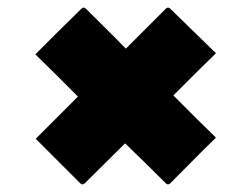

<svg xmlns="http://www.w3.org/2000/svg" viewBox="-20 -559 640 505"><path d="M74 -194 185 -305Q157 -333 129 -361Q101 -389 73 -416Q102 -445 132.5 -475.5Q163 -506 194 -536Q197 -539 200 -539Q203 -539 206 -536Q232 -510 258.5 -484Q285 -458 311 -431L416 -536Q419 -539 422 -539Q425 -539 428 -536Q433 -531 450.5 -514Q468 -497 489 -476.5Q510 -456 527 -439.5Q544 -423 548 -419Q520 -392 492 -364Q464 -336 436 -308Q464 -280 492 -252Q520 -224 548 -197Q519 -169 488 -137.5Q457 -106 428 -77Q425 -74 422 -74Q419 -74 416 -77Q390 -103 363 -129.5Q336 -156 309 -182Q283 -156 256 -129.5Q229 -103 203 -77Q200 -74 197 -74Q194 -74 191 -77Z"/></svg>

Font: Recursive Sn Lnr St Blk
Style: Regular
Weight: 900
Version: Version 1.079;hotconv 1.0.112;makeotfexe 2.5.65598; ttfautoh